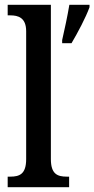

<svg xmlns="http://www.w3.org/2000/svg" viewBox="-20 -780 393 800"><path d="M12 0H268V-44H258C219 -44 192 -55 192 -117V-760H12V-716H23C55 -716 89 -707 89 -650V-117C89 -55 62 -44 23 -44H12ZM239 -613V-600H278C303 -642 338 -708 353 -750V-760H269C261 -712 249 -657 239 -613Z"/></svg>

Font: Noto Serif Georgian Condensed Medium
Style: Regular
Weight: 500
Width: 3
Designer: Monotype Design Team, Akaki Razmadze
Foundry: Google LLC
Version: Version 2.003